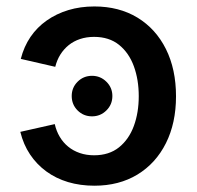

<svg xmlns="http://www.w3.org/2000/svg" viewBox="-20 -573 619 604"><path d="M269.5 -207Q242.7 -207 224.1 -225.6Q205.6 -244.1 205.6 -271Q205.6 -297.4 224.1 -315.9Q242.7 -334.5 269.5 -334.5Q295.9 -334.5 314.7 -315.9Q333.5 -297.4 333.5 -271Q333.5 -244.1 314.7 -225.6Q295.9 -207 269.5 -207ZM276.9 11.2Q232.4 11.2 194.1 -0.2Q155.8 -11.7 125.5 -33.9Q95.2 -56.2 74.5 -87.2Q53.7 -118.2 43.9 -158.2L152.3 -182.6Q157.2 -160.6 168 -142.6Q178.7 -124.5 194.6 -111.6Q210.4 -98.6 231 -91.6Q251.5 -84.5 275.9 -84.5Q323.2 -84.5 354.5 -109.6Q385.7 -134.8 401.1 -176.8Q416.5 -218.8 416.5 -270.5Q416.5 -322.3 401.1 -364.5Q385.7 -406.7 354.5 -431.9Q323.2 -457 275.9 -457Q252 -457 231.7 -450.2Q211.4 -443.4 196 -430.9Q180.7 -418.5 169.9 -401.4Q159.2 -384.3 153.8 -362.8L45.4 -387.7Q55.2 -426.3 75.9 -456.8Q96.7 -487.3 127 -508.5Q157.2 -529.8 195.1 -541.3Q232.9 -552.7 276.9 -552.7Q354.5 -552.7 412.4 -517.6Q470.2 -482.4 502 -418.7Q533.7 -355 533.7 -270Q533.7 -186 502 -122.6Q470.2 -59.1 412.4 -23.9Q354.5 11.2 276.9 11.2Z"/></svg>

Font: Inter
Style: 540
Weight: 540
Designer: Rasmus Andersson
Foundry: rsms
Version: Version 4.001;git-66647c0bb